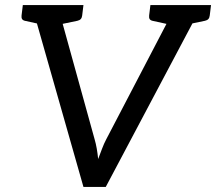

<svg xmlns="http://www.w3.org/2000/svg" viewBox="-20 -737 852 757"><path d="M309 0 105 -717H183Q196 -717 203.5 -710.5Q211 -704 213 -694L353 -188Q358 -171 361.5 -151Q365 -131 367 -110Q375 -131 382.5 -151Q390 -171 399 -188L663 -694Q667 -702 676.5 -709.5Q686 -717 699 -717H777L397 0ZM163 -692 166 -717H241L238 -692ZM644 -692 647 -717H722L719 -692ZM172 -717 151 -639 78 -655Q70 -657 67 -662Q64 -667 65 -676L70 -717ZM309 -717 304 -676Q303 -667 298.5 -662Q294 -657 285 -655L208 -639L207 -717ZM675 -717 654 -639 581 -655Q573 -657 570 -662Q567 -667 568 -676L573 -717ZM812 -717 807 -676Q806 -667 801.5 -662Q797 -657 788 -655L711 -639L710 -717Z"/></svg>

Font: Aleo
Style: Italic
Weight: 400
Italic angle: -7°
Designer: Alessio Laiso
Foundry: Alessio Laiso
Version: Version 2.001;gftools[0.9.29]